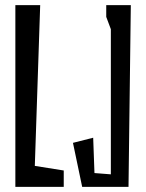

<svg xmlns="http://www.w3.org/2000/svg" viewBox="-20 -730 571 750"><path d="M40 -710H137L116 -82L229 -64V0H40ZM265 -172 344 -192 349 -54 413 -49V-616L395 -664V-710H491L482 0H301Z"/></svg>

Font: Bahianita
Style: Regular
Weight: 400
Designer: Pablo Cosgaya & Dani Raskovsky
Foundry: Pablo Cosgaya & Dani Raskovsky
Version: Version 1.008